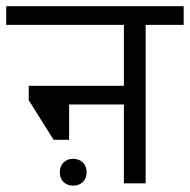

<svg xmlns="http://www.w3.org/2000/svg" viewBox="-50 -590 611 618"><path d="M0 0ZM418.8 -510V0H348.8V-253.8H172.5V-140H122.5L42.5 -267.5V-313.8H348.8V-510H-30V-570H541.2V-510ZM142.5 -35Q142.5 -55 154.4 -66.9Q166.2 -78.8 185 -78.8Q205 -78.8 216.9 -66.9Q228.8 -55 228.8 -35Q228.8 -16.2 216.9 -4.4Q205 7.5 185 7.5Q166.2 7.5 154.4 -4.4Q142.5 -16.2 142.5 -35Z"/></svg>

Font: Cambay
Style: Regular
Weight: 400
Designer: Pooja Saxena
Foundry: Pooja Saxena
Version: Version 1.181;PS 001.181;hotconv 1.0.70;makeotf.lib2.5.58329